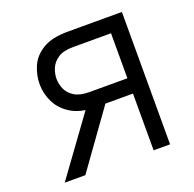

<svg xmlns="http://www.w3.org/2000/svg" viewBox="-124 -827 963 954"><g transform="rotate(-20 357.5 -350.0)"><path d="M530 0V-300H331Q253.5 -300 204.8 -329.5Q156 -359 133 -405.2Q110 -451.5 110 -501Q110 -550.5 130.2 -596.2Q150.5 -642 198.8 -671Q247 -700 331 -700H617V0ZM60 0 302 -333H408L169 0ZM329 -381H530V-619H329Q277.5 -619 249 -599.8Q220.5 -580.5 209.2 -552.8Q198 -525 198 -499Q198 -470 210.2 -443Q222.5 -416 251.2 -398.5Q280 -381 329 -381Z"/></g></svg>

Font: Undotted
Style: Regular
Weight: 400
Designer: Delve Withrington, Dave Bailey, Thomas Jockin
Foundry: Delve Fonts LLC
Version: Version 4.000